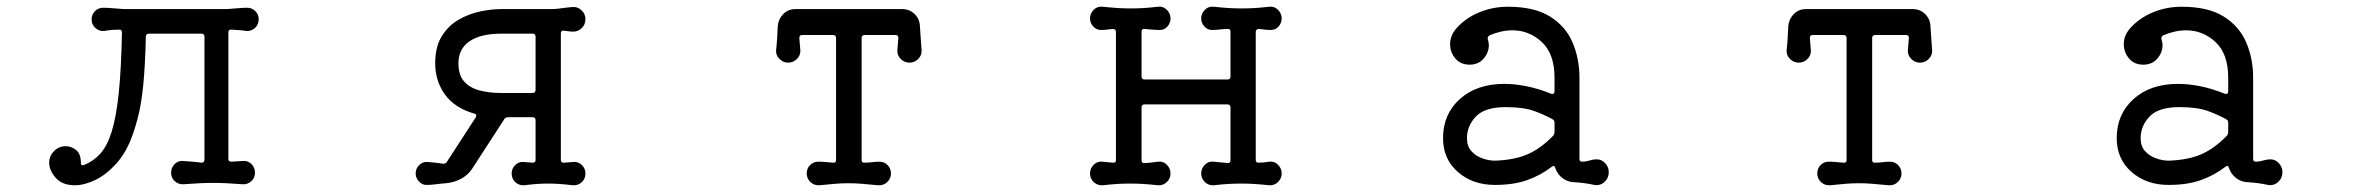

<svg xmlns="http://www.w3.org/2000/svg" viewBox="-20 -532 7040 570"><path d="M711 -440Q701 -442 689.5 -442.5Q678 -443 667 -444H665Q658 -444 658 -436V-60Q658 -52 667 -52L700 -54Q715 -56 726 -45.5Q737 -35 737 -19Q737 -4 726 6Q715 16 700 15Q674 13 653.5 12Q633 11 613 11Q593 11 572 12Q551 13 525 15Q510 16 499 6Q488 -4 488 -19Q488 -35 499 -45.5Q510 -56 525 -54Q537 -53 551 -52Q565 -51 578 -49Q587 -49 587 -58V-423Q587 -432 578 -432H422Q413 -432 413 -423Q411 -337 405.5 -282Q400 -227 391.5 -192Q383 -157 372 -127Q354 -78 324.5 -45.5Q295 -13 262.5 2.5Q230 18 202 18Q165 18 145.5 -4Q126 -26 126 -49Q126 -69 140.5 -83.5Q155 -98 175 -98Q192 -98 206 -86.5Q220 -75 220 -50Q220 -39 229 -42Q257 -53 277.5 -75.5Q298 -98 311.5 -141Q325 -184 332.5 -255.5Q340 -327 342 -435Q342 -444 335 -444Q322 -444 310.5 -443Q299 -442 289 -440Q274 -439 263 -449Q252 -459 252 -475Q252 -489 262 -499Q272 -509 286 -509Q300 -509 316 -507.5Q332 -506 348 -505H653Q669 -506 685 -507.5Q701 -509 714 -509Q728 -509 738 -499Q748 -489 748 -475Q748 -459 737 -449Q726 -439 711 -440Z M1681 -51Q1696 -53 1707 -42.5Q1718 -32 1718 -17Q1718 -1 1707 9Q1696 19 1681 18Q1655 15 1638.5 14Q1622 13 1608 13Q1592 13 1576 14Q1560 15 1536 18Q1521 19 1510 9Q1499 -1 1499 -17Q1499 -32 1510 -42.5Q1521 -53 1536 -51L1561 -49Q1570 -49 1570 -57V-175Q1570 -184 1561 -184H1488Q1480 -184 1477 -178L1381 -30Q1368 -11 1347.5 -0.5Q1327 10 1304 12Q1289 13 1274.5 15Q1260 17 1246 17Q1233 17 1223.5 6.5Q1214 -4 1214 -17Q1214 -32 1225 -42.5Q1236 -53 1251 -51Q1262 -50 1273 -49Q1284 -48 1296 -46Q1304 -46 1307 -52L1392 -183Q1394 -187 1394 -188Q1394 -194 1387 -195Q1329 -212 1300.5 -252Q1272 -292 1272 -344Q1272 -393 1291.5 -424.5Q1311 -456 1341.5 -473.5Q1372 -491 1405.5 -498Q1439 -505 1467 -505H1623Q1637 -506 1651 -508Q1665 -510 1678 -511Q1694 -513 1706 -502Q1718 -491 1718 -475Q1718 -459 1707 -448.5Q1696 -438 1681 -438Q1676 -438 1669 -439Q1662 -440 1654 -441H1652Q1645 -441 1645 -433V-57Q1645 -49 1654 -49ZM1467 -256H1561Q1570 -256 1570 -265V-423Q1570 -432 1561 -432H1467Q1407 -432 1374 -409.5Q1341 -387 1341 -344Q1341 -309 1358 -290Q1375 -271 1404 -263.5Q1433 -256 1467 -256Z M2716 -383Q2717 -368 2706 -357Q2695 -346 2680 -346Q2665 -346 2654 -357Q2643 -368 2644 -383L2647 -419Q2647 -428 2639 -428H2547Q2538 -428 2538 -419V-57Q2538 -49 2545 -49Q2557 -49 2569 -50.5Q2581 -52 2591 -52Q2605 -52 2615 -42Q2625 -32 2625 -17Q2625 -2 2614 8.5Q2603 19 2587 18Q2556 15 2537 13.5Q2518 12 2500 12Q2479 12 2460.5 13.5Q2442 15 2413 18Q2397 19 2386 8.5Q2375 -2 2375 -17Q2375 -32 2385 -42Q2395 -52 2409 -52Q2419 -52 2430.5 -51Q2442 -50 2453 -49H2455Q2462 -49 2462 -57V-419Q2462 -428 2453 -428H2361Q2353 -428 2353 -419L2356 -383Q2357 -368 2346 -357Q2335 -346 2320 -346Q2305 -346 2294 -357Q2283 -368 2284 -383Q2286 -399 2287 -417.5Q2288 -436 2289 -455Q2291 -476 2305.5 -490.5Q2320 -505 2341 -505H2659Q2680 -505 2695 -490.5Q2710 -476 2711 -455Q2712 -436 2713.5 -417.5Q2715 -399 2716 -383Z M3748 -52Q3763 -54 3774 -43Q3785 -32 3785 -17Q3785 -2 3774 8.5Q3763 19 3748 18Q3719 15 3701 14Q3683 13 3666 13Q3646 13 3628 14Q3610 15 3583 18Q3568 19 3557 8.5Q3546 -2 3546 -17Q3546 -32 3557 -43Q3568 -54 3583 -52Q3593 -51 3603.5 -50Q3614 -49 3624 -48H3626Q3633 -48 3633 -56V-213Q3633 -222 3624 -222H3378Q3369 -222 3369 -213V-56Q3369 -48 3376 -48Q3387 -48 3397.5 -49.5Q3408 -51 3418 -52Q3433 -54 3444 -43Q3455 -32 3455 -17Q3455 -2 3444 8.5Q3433 19 3418 18Q3390 15 3371.5 14Q3353 13 3336 13Q3316 13 3298.5 14Q3281 15 3254 18Q3238 19 3227 8.5Q3216 -2 3216 -17Q3216 -32 3227 -43Q3238 -54 3254 -52Q3261 -51 3268.5 -50.5Q3276 -50 3284 -49H3286Q3293 -49 3293 -57V-437Q3293 -446 3283 -446Q3274 -445 3265.5 -444Q3257 -443 3249 -443Q3235 -443 3225.5 -453.5Q3216 -464 3216 -477Q3216 -492 3227 -503Q3238 -514 3254 -512Q3283 -509 3301 -508Q3319 -507 3336 -507Q3356 -507 3373.5 -508Q3391 -509 3418 -512Q3433 -514 3444 -503Q3455 -492 3455 -477Q3455 -464 3446 -453.5Q3437 -443 3423 -443Q3413 -443 3401.5 -444Q3390 -445 3378 -446H3376Q3369 -446 3369 -438V-305Q3369 -296 3378 -296H3624Q3633 -296 3633 -305V-438Q3633 -446 3626 -446Q3613 -446 3601.5 -444.5Q3590 -443 3578 -443Q3565 -443 3555.5 -453.5Q3546 -464 3546 -477Q3546 -492 3557 -503Q3568 -514 3583 -512Q3612 -509 3630.5 -508Q3649 -507 3666 -507Q3686 -507 3703.5 -508Q3721 -509 3748 -512Q3763 -514 3774 -503Q3785 -492 3785 -477Q3785 -464 3776 -453.5Q3767 -443 3753 -443Q3744 -443 3735.5 -444Q3727 -445 3718 -446Q3708 -446 3708 -437V-57Q3708 -49 3716 -49Q3732 -49 3748 -52Z M4720 -59Q4735 -59 4745.5 -47.5Q4756 -36 4756 -21Q4756 -3 4743 8.5Q4730 20 4713 17Q4700 14 4685 12Q4670 10 4655 9Q4635 9 4619 -3Q4603 -15 4597 -34Q4594 -43 4587 -37Q4553 -11 4513 3Q4473 17 4418 17Q4352 17 4308 -21.5Q4264 -60 4264 -122Q4264 -193 4314 -238Q4364 -283 4446 -283Q4477 -283 4512 -276Q4547 -269 4584 -254Q4585 -254 4586 -253.5Q4587 -253 4588 -253Q4595 -253 4595 -261V-301Q4595 -372 4557.5 -407Q4520 -442 4470 -442Q4437 -442 4402 -427Q4395 -423 4397 -415Q4400 -406 4400 -398Q4400 -376 4384.5 -358Q4369 -340 4343 -340Q4316 -340 4300.5 -358.5Q4285 -377 4285 -401Q4285 -426 4303 -447Q4330 -478 4370.5 -495Q4411 -512 4457 -512Q4535 -512 4581.5 -483Q4628 -454 4648.5 -406Q4669 -358 4669 -301V-60Q4669 -52 4677 -52Q4688 -52 4699 -55.5Q4710 -59 4720 -59ZM4418 -55Q4476 -57 4515 -74Q4554 -91 4591 -129Q4595 -134 4595 -140V-168Q4595 -175 4589 -178Q4568 -190 4536 -202Q4504 -214 4450 -214Q4388 -214 4361.5 -186Q4335 -158 4335 -122Q4335 -98 4348 -83.5Q4361 -69 4380.5 -62Q4400 -55 4418 -55Z M5716 -383Q5717 -368 5706 -357Q5695 -346 5680 -346Q5665 -346 5654 -357Q5643 -368 5644 -383L5647 -419Q5647 -428 5639 -428H5547Q5538 -428 5538 -419V-57Q5538 -49 5545 -49Q5557 -49 5569 -50.5Q5581 -52 5591 -52Q5605 -52 5615 -42Q5625 -32 5625 -17Q5625 -2 5614 8.5Q5603 19 5587 18Q5556 15 5537 13.5Q5518 12 5500 12Q5479 12 5460.5 13.5Q5442 15 5413 18Q5397 19 5386 8.5Q5375 -2 5375 -17Q5375 -32 5385 -42Q5395 -52 5409 -52Q5419 -52 5430.5 -51Q5442 -50 5453 -49H5455Q5462 -49 5462 -57V-419Q5462 -428 5453 -428H5361Q5353 -428 5353 -419L5356 -383Q5357 -368 5346 -357Q5335 -346 5320 -346Q5305 -346 5294 -357Q5283 -368 5284 -383Q5286 -399 5287 -417.5Q5288 -436 5289 -455Q5291 -476 5305.5 -490.5Q5320 -505 5341 -505H5659Q5680 -505 5695 -490.5Q5710 -476 5711 -455Q5712 -436 5713.5 -417.5Q5715 -399 5716 -383Z M6720 -59Q6735 -59 6745.5 -47.5Q6756 -36 6756 -21Q6756 -3 6743 8.5Q6730 20 6713 17Q6700 14 6685 12Q6670 10 6655 9Q6635 9 6619 -3Q6603 -15 6597 -34Q6594 -43 6587 -37Q6553 -11 6513 3Q6473 17 6418 17Q6352 17 6308 -21.5Q6264 -60 6264 -122Q6264 -193 6314 -238Q6364 -283 6446 -283Q6477 -283 6512 -276Q6547 -269 6584 -254Q6585 -254 6586 -253.5Q6587 -253 6588 -253Q6595 -253 6595 -261V-301Q6595 -372 6557.5 -407Q6520 -442 6470 -442Q6437 -442 6402 -427Q6395 -423 6397 -415Q6400 -406 6400 -398Q6400 -376 6384.5 -358Q6369 -340 6343 -340Q6316 -340 6300.5 -358.5Q6285 -377 6285 -401Q6285 -426 6303 -447Q6330 -478 6370.5 -495Q6411 -512 6457 -512Q6535 -512 6581.5 -483Q6628 -454 6648.5 -406Q6669 -358 6669 -301V-60Q6669 -52 6677 -52Q6688 -52 6699 -55.5Q6710 -59 6720 -59ZM6418 -55Q6476 -57 6515 -74Q6554 -91 6591 -129Q6595 -134 6595 -140V-168Q6595 -175 6589 -178Q6568 -190 6536 -202Q6504 -214 6450 -214Q6388 -214 6361.5 -186Q6335 -158 6335 -122Q6335 -98 6348 -83.5Q6361 -69 6380.5 -62Q6400 -55 6418 -55Z"/></svg>

Font: Kiwi Maru
Style: Regular
Weight: 400
Designer: Hiroki-Chan
Version: Version 1.100